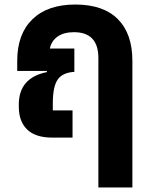

<svg xmlns="http://www.w3.org/2000/svg" viewBox="-20 -607 670 847"><path d="M312 -587Q436 -587 500 -522.5Q564 -458 564 -339V220H414V-351Q414 -465 306 -465Q262 -465 234.5 -446Q207 -427 200 -393H308V-290Q256 -287 234.5 -256Q213 -225 213 -151V-120H300V0H210Q137 0 100 -35.5Q63 -71 63 -136V-146Q63 -264 187 -289V-294H56V-339Q56 -457 123 -522Q190 -587 312 -587Z"/></svg>

Font: Anuphan
Style: Bold
Weight: 700
Designer: Mike Abbink, Paul van der Laan, Pieter van Rosmalen, Mint Tantisuwanna
Foundry: Bold Monday; Cadson Demak
Version: Version 3.002;hotconv 1.0.109;makeotfexe 2.5.65596